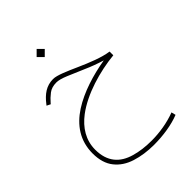

<svg xmlns="http://www.w3.org/2000/svg" viewBox="-253 -685 1144 1144"><g transform="rotate(-45 319.5 -112.5)"><path d="M233.4 -527.3 267.6 -493.2 301.8 -527.3 267.6 -561.5ZM564 -243.2C504.9 -251.5 433.6 -280.8 366.7 -310.5C299.8 -340.3 242.2 -365.7 210.4 -365.7C153.8 -365.7 113.3 -336.9 74.7 -286.6L70.3 -280.8L94.2 -269L98.6 -274.4C111.8 -290 127.4 -304.7 144.5 -317.9C161.6 -331.1 183.1 -337.4 210 -337.4C227.1 -337.4 250.5 -331.1 281.2 -318.4C311.5 -305.7 345.7 -291 384.3 -274.4C422.4 -257.3 461.9 -242.7 502.4 -230.5C395 -212.4 286.6 -179.2 202.1 -125C117.7 -70.3 63 7.3 63 114.7C63 168.9 76.2 212.9 102.5 245.6C128.4 278.3 164.1 301.8 209 315.9C253.9 330.1 304.2 337.4 359.4 337.4C436 337.4 516.1 325.2 575.2 301.3L568.4 273.9C506.3 297.9 432.6 309.6 366.7 309.6C314.5 309.6 267.6 303.7 226.1 291.5C142.1 267.6 89.8 211.4 89.8 109.9C89.8 29.3 130.9 -35.2 195.8 -84.5C292.5 -157.2 438 -199.2 564 -211.9Z"/></g></svg>

Font: Vazirmatn Thin
Style: Regular
Weight: 100
Designer: Saber Rastikerdar
Foundry: Saber Rastikerdar
Version: Version 33.003